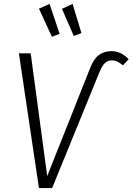

<svg xmlns="http://www.w3.org/2000/svg" viewBox="-20 -956 674 976"><path d="M76 -685H136L220 -61L437 -607Q455 -655 481.5 -675.5Q508 -696 547 -696Q595 -696 634 -655L605 -624Q590 -636 577.5 -642.5Q565 -649 549 -649Q528 -649 514 -636Q500 -623 487 -593L245 0H178ZM232 -936 283 -784 244 -769 178 -912ZM349 -936 394 -788 355 -773 295 -911Z"/></svg>

Font: Fira Sans Condensed Light
Style: Italic
Weight: 300
Width: 3
Italic angle: -8°
Designer: Carrois Corporate & Edenspiekermann AG
Foundry: Carrois Corporate GbR & Edenspiekermann AG
Version: Version 4.203